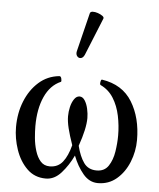

<svg xmlns="http://www.w3.org/2000/svg" viewBox="-52 -744 664 800"><g transform="rotate(5 280.5 -344.0)"><path d="M169 11Q122 11 90.5 -20Q59 -51 43 -98Q27 -145 27 -192Q27 -251 47 -300.5Q67 -350 103 -382Q139 -414 188 -419Q195 -420 197.5 -409Q200 -398 197 -396Q153 -377 130 -326Q107 -275 107 -203Q107 -181 109.5 -153.5Q112 -126 120 -100Q128 -74 142.5 -57.5Q157 -41 181 -41Q215 -41 235 -66Q255 -91 267 -137Q253 -177 246 -205.5Q239 -234 239 -256Q239 -275 243.5 -294.5Q248 -314 257.5 -328Q267 -342 280 -342Q293 -342 302 -328Q311 -314 315.5 -293.5Q320 -273 320 -255Q320 -233 313.5 -203.5Q307 -174 294 -137Q305 -93 323.5 -67Q342 -41 377 -41Q410 -41 426.5 -66Q443 -91 448.5 -126.5Q454 -162 454 -194Q454 -235 445.5 -276Q437 -317 417 -349Q397 -381 363 -397Q359 -399 361 -410Q363 -421 367 -420Q453 -407 493.5 -341Q534 -275 534 -182Q534 -134 516 -89.5Q498 -45 465 -17Q432 11 387 11Q351 11 325 -20Q299 -51 282 -95Q262 -53 233.5 -21Q205 11 169 11ZM287 -518Q281 -504 271.5 -502Q262 -500 255.5 -508Q249 -516 252 -529L292 -691Q294 -698 303.5 -698.5Q313 -699 325 -695Q337 -691 345 -685Q353 -679 350 -673Z"/></g></svg>

Font: Junicode SmExp
Style: Regular
Weight: 400
Width: 6
Designer: Peter S. Baker
Version: Version 2.205; ttfautohint (v1.8.4)